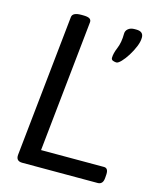

<svg xmlns="http://www.w3.org/2000/svg" viewBox="-107 -777 698 852"><g transform="rotate(15 242.0 -351.0)"><path d="M77 0Q47 0 50 -30L118 -680Q120 -702 160 -702H168Q190 -702 198.5 -696.5Q207 -691 206 -680L143 -76H432Q452 -76 451 -48L450 -33Q449 -15 442 -7.5Q435 0 424 0ZM365 -538Q358 -538 349.5 -541Q341 -544 341 -553Q341 -573 353 -601.5Q365 -630 365 -670Q365 -684 376 -693Q387 -702 405 -702H413Q446 -702 446 -674Q446 -655 436.5 -632Q427 -609 413.5 -587.5Q400 -566 386.5 -552Q373 -538 365 -538Z"/></g></svg>

Font: Asap
Style: Italic
Weight: 400
Italic angle: -6°
Designer: Pablo Cosgaya
Foundry: Omnibus-Type
Version: Version 3.001; ttfautohint (v1.8.3)